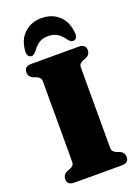

<svg xmlns="http://www.w3.org/2000/svg" viewBox="-170 -992 773 1064"><g transform="rotate(-20 216.5 -460.0)"><path d="M328.5 -114Q328.5 -100 334.8 -92.8Q341 -85.5 353 -80L372.5 -73Q397.5 -61.5 397.5 -35Q397.5 0 356.5 0H76.5Q35.5 0 35.5 -35Q35.5 -61.5 60.5 -73L80 -80Q92 -85.5 98.2 -92.8Q104.5 -100 104.5 -114V-586Q104.5 -600 98.2 -607.2Q92 -614.5 80 -620L60.5 -627Q35.5 -638.5 35.5 -665Q35.5 -700 76.5 -700H356.5Q397.5 -700 397.5 -665Q397.5 -638.5 372.5 -627L353 -620Q341 -614.5 334.8 -607.2Q328.5 -600 328.5 -586ZM216.5 -813Q184.5 -813 163.2 -799.5Q142 -786 123.5 -760Q108.5 -740 95 -740Q81.5 -740 74.8 -750.8Q68 -761.5 69.5 -779Q75 -846.5 115.8 -883Q156.5 -919.5 216.5 -919.5Q276.5 -919.5 317.2 -883Q358 -846.5 363.5 -779Q365.5 -761.5 358.5 -750.8Q351.5 -740 338 -740Q324.5 -740 310 -760Q291 -787 269 -800Q247 -813 216.5 -813Z"/></g></svg>

Font: Fraunces 72pt S050 Black
Style: Regular
Weight: 900
Version: Version 1.000; ttfautohint (v1.8.3)